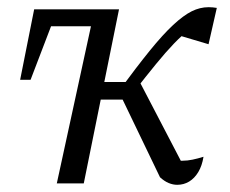

<svg xmlns="http://www.w3.org/2000/svg" viewBox="-20 -510 639 534"><path d="M311 -484 213 0H138L233 -437H122L65 -288H36L75 -484ZM425 -17 310 -256 363 -293 499 -32 461 -63Q468 -62 473.5 -62.5Q479 -63 488 -63Q501 -63 515.5 -66Q530 -69 546 -74Q542 -49 531.5 -31.5Q521 -14 506 -5Q491 4 473 4Q461 4 449 -1Q437 -6 425 -17ZM229 -233 240 -282H357L346 -233ZM348 -249 310 -256Q360 -324 396.5 -369Q433 -414 461.5 -440.5Q490 -467 513 -478.5Q536 -490 560 -490Q566 -490 571.5 -489.5Q577 -489 583 -488L560 -387L466 -415L514 -434Q487 -413 464 -389Q441 -365 414 -332Q387 -299 348 -249Z"/></svg>

Font: Piazzolla 24pt
Style: Italic
Weight: 400
Italic angle: -11.3°
Designer: Juan Pablo del Peral
Foundry: Huerta Tipografica
Version: Version 2.005